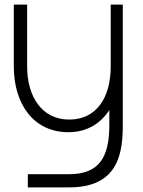

<svg xmlns="http://www.w3.org/2000/svg" viewBox="-20 -560 624 835"><path d="M40 -271C40 -109 125 15 277.5 15C357 15 417 -22 455.5 -81.5V-19C456 124 411.5 197.5 280.5 197.5H101V255H280C416 255 491 196.5 508.5 71C513 42 514 13 514 -19V-540H461.5V-271C461.5 -138.5 402 -40 281 -40C162 -40 98 -140 98 -271V-540H40Z"/></svg>

Font: Eudonet Light
Style: Regular
Weight: 300
Designer: Mikhail Sharanda
Foundry: Mikhail Sharanda
Version: Version 4.503;Glyphs 3.1.2 (3151)